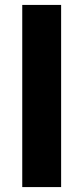

<svg xmlns="http://www.w3.org/2000/svg" viewBox="-20 -760 339 780"><path d="M228.3 -740V0H70.4V-740Z"/></svg>

Font: Pathway Extreme 8pt Thin
Style: Regular
Weight: 100
Version: Version 1.001;gftools[0.9.26]